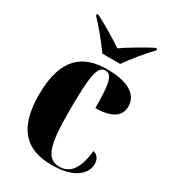

<svg xmlns="http://www.w3.org/2000/svg" viewBox="-189 -864 866 971"><g transform="rotate(30 244.5 -378.0)"><path d="M210 -606H314C346 -651 399 -718 438 -756V-766H428C382 -742 307 -699 262 -667C216 -699 142 -742 96 -766H86V-756C125 -718 178 -651 210 -606ZM269 10C414 10 456 -56 456 -102C456 -129 443 -152 417 -157C406 -40 362 -2 308 -2C233 -2 210 -66 210 -267C210 -481 222 -540 267 -540C304 -540 317 -501 317 -350C440 -350 458 -405 458 -440C458 -501 406 -550 272 -550C133 -550 36 -483 36 -266C36 -58 129 10 269 10Z"/></g></svg>

Font: Noto Serif Display Condensed Black
Style: Regular
Weight: 900
Width: 3
Designer: Monotype Design Team
Foundry: Monotype Imaging Inc.
Version: Version 2.009